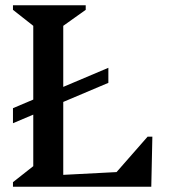

<svg xmlns="http://www.w3.org/2000/svg" viewBox="-20 -710 642 730"><path d="M29.3 0V-17.4L106.5 -78.2V-611.8L29.3 -672.6V-690H305.9V-672.6L220.5 -611.8V0ZM195.3 0V-43.9L541.8 -61.9V0ZM411.2 0V-42.1L541.3 -190.5H559.3L555.2 0ZM29.3 -241.5V-298.7L392 -452.2V-395Z"/></svg>

Font: Platypi Light
Style: Regular
Weight: 300
Designer: David Sargent
Foundry: Bolt Cutter Type
Version: Version 1.200